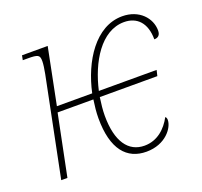

<svg xmlns="http://www.w3.org/2000/svg" viewBox="-102 -662 828 787"><g transform="rotate(-20 312.0 -268.0)"><path d="M410 10C494 10 536 -49 536 -83C536 -90 533 -96 530 -97C507 -54 468 -16 411 -16C341 -16 299 -74 299 -187C299 -212 302 -238 306 -266H557L563 -291H311C337 -407 403 -521 504 -521C560 -521 597 -484 597 -412C614 -412 624 -421 624 -441C624 -495 579 -546 505 -546C388 -546 310 -421 282 -291H128L177 -536H65L61 -516H82C128 -516 135 -512 135 -485C135 -471 132 -453 128 -431L41 0H68L122 -266H278C274 -239 271 -212 271 -186C271 -50 325 10 410 10Z"/></g></svg>

Font: Noto Serif SemiCondensed Thin
Style: Italic
Weight: 100
Width: 4
Italic angle: -12°
Designer: Monotype Design Team
Foundry: Monotype Imaging Inc.
Version: Version 2.013